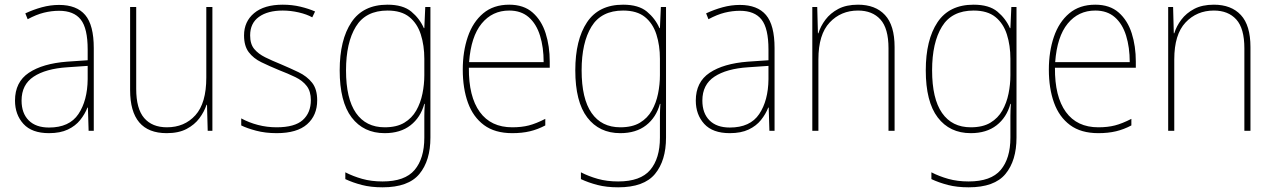

<svg xmlns="http://www.w3.org/2000/svg" viewBox="-20 -558 5433 819"><path d="M232 -537Q307 -537 343.5 -494Q380 -451 380 -353V0H358L355 -99H353Q342 -71 322 -46Q302 -21 269.5 -5.5Q237 10 189 10Q116 10 80 -29.5Q44 -69 44 -129Q44 -208 103 -247.5Q162 -287 266 -295L354 -301V-347Q354 -437 324.5 -474.5Q295 -512 232 -512Q200 -512 167.5 -504Q135 -496 98 -476L88 -501Q122 -517 158.5 -527Q195 -537 232 -537ZM267 -271Q175 -265 123.5 -231Q72 -197 72 -129Q72 -75 102.5 -44.5Q133 -14 189 -14Q276 -14 314.5 -71.5Q353 -129 354 -220V-277Z M886 -528V0H866L863 -111H861Q851 -81 830.5 -53.5Q810 -26 776 -8Q742 10 691 10Q535 10 535 -174V-528H561V-179Q561 -94 595 -54.5Q629 -15 692 -15Q767 -15 813.5 -66.5Q860 -118 860 -227V-528Z M1333 -130Q1333 -66 1290 -28Q1247 10 1160 10Q1112 10 1072.5 -0.5Q1033 -11 1009 -23V-53Q1042 -35 1080.5 -25Q1119 -15 1160 -15Q1237 -15 1271.5 -46Q1306 -77 1306 -131Q1306 -168 1288.5 -191Q1271 -214 1240 -229Q1209 -244 1170 -259Q1129 -276 1095 -292.5Q1061 -309 1041 -335.5Q1021 -362 1021 -407Q1021 -466 1064 -502Q1107 -538 1186 -538Q1226 -538 1261.5 -529.5Q1297 -521 1324 -509L1312 -484Q1289 -497 1254.5 -505Q1220 -513 1186 -513Q1122 -513 1084.5 -486Q1047 -459 1047 -407Q1047 -370 1064.5 -349Q1082 -328 1111.5 -313.5Q1141 -299 1178 -284Q1218 -267 1253.5 -250Q1289 -233 1311 -205.5Q1333 -178 1333 -130Z M1633 -538Q1699 -538 1734.5 -508.5Q1770 -479 1788 -438H1790L1794 -528H1816V29Q1816 127 1769 184Q1722 241 1612 241Q1562 241 1523.5 231Q1485 221 1453 206V177Q1486 194 1525 205Q1564 216 1612 216Q1707 216 1748.5 167Q1790 118 1790 29V-15Q1790 -42 1790 -63.5Q1790 -85 1792 -115H1790Q1774 -57 1731 -23.5Q1688 10 1621 10Q1531 10 1480 -57Q1429 -124 1429 -258Q1429 -388 1479 -463Q1529 -538 1633 -538ZM1633 -513Q1540 -513 1498 -444.5Q1456 -376 1456 -258Q1456 -137 1498.5 -76Q1541 -15 1621 -15Q1672 -15 1704.5 -34.5Q1737 -54 1755.5 -86.5Q1774 -119 1782 -158.5Q1790 -198 1790 -237V-307Q1790 -364 1775 -411Q1760 -458 1726 -485.5Q1692 -513 1633 -513Z M2152 -538Q2214 -538 2252 -504.5Q2290 -471 2307.5 -416Q2325 -361 2325 -295V-269H1980Q1979 -146 2026.5 -80.5Q2074 -15 2165 -15Q2205 -15 2236 -23Q2267 -31 2306 -51V-23Q2274 -6 2240.5 2Q2207 10 2165 10Q2091 10 2044.5 -24.5Q1998 -59 1976 -120Q1954 -181 1954 -261Q1954 -338 1975.5 -401Q1997 -464 2041 -501Q2085 -538 2152 -538ZM2152 -513Q2080 -513 2034.5 -457.5Q1989 -402 1981 -293H2299Q2299 -356 2283.5 -406Q2268 -456 2235.5 -484.5Q2203 -513 2152 -513Z M2638 -538Q2704 -538 2739.5 -508.5Q2775 -479 2793 -438H2795L2799 -528H2821V29Q2821 127 2774 184Q2727 241 2617 241Q2567 241 2528.5 231Q2490 221 2458 206V177Q2491 194 2530 205Q2569 216 2617 216Q2712 216 2753.5 167Q2795 118 2795 29V-15Q2795 -42 2795 -63.5Q2795 -85 2797 -115H2795Q2779 -57 2736 -23.5Q2693 10 2626 10Q2536 10 2485 -57Q2434 -124 2434 -258Q2434 -388 2484 -463Q2534 -538 2638 -538ZM2638 -513Q2545 -513 2503 -444.5Q2461 -376 2461 -258Q2461 -137 2503.5 -76Q2546 -15 2626 -15Q2677 -15 2709.5 -34.5Q2742 -54 2760.5 -86.5Q2779 -119 2787 -158.5Q2795 -198 2795 -237V-307Q2795 -364 2780 -411Q2765 -458 2731 -485.5Q2697 -513 2638 -513Z M3136 -537Q3211 -537 3247.5 -494Q3284 -451 3284 -353V0H3262L3259 -99H3257Q3246 -71 3226 -46Q3206 -21 3173.5 -5.5Q3141 10 3093 10Q3020 10 2984 -29.5Q2948 -69 2948 -129Q2948 -208 3007 -247.5Q3066 -287 3170 -295L3258 -301V-347Q3258 -437 3228.5 -474.5Q3199 -512 3136 -512Q3104 -512 3071.5 -504Q3039 -496 3002 -476L2992 -501Q3026 -517 3062.5 -527Q3099 -537 3136 -537ZM3171 -271Q3079 -265 3027.5 -231Q2976 -197 2976 -129Q2976 -75 3006.5 -44.5Q3037 -14 3093 -14Q3180 -14 3218.5 -71.5Q3257 -129 3258 -220V-277Z M3640 -538Q3714 -538 3755 -494Q3796 -450 3796 -357V0H3770V-352Q3770 -437 3735.5 -475Q3701 -513 3640 -513Q3567 -513 3519 -462Q3471 -411 3471 -305V0H3445V-528H3466L3469 -416H3471Q3480 -446 3501 -474Q3522 -502 3556 -520Q3590 -538 3640 -538Z M4133 -538Q4199 -538 4234.5 -508.5Q4270 -479 4288 -438H4290L4294 -528H4316V29Q4316 127 4269 184Q4222 241 4112 241Q4062 241 4023.5 231Q3985 221 3953 206V177Q3986 194 4025 205Q4064 216 4112 216Q4207 216 4248.5 167Q4290 118 4290 29V-15Q4290 -42 4290 -63.5Q4290 -85 4292 -115H4290Q4274 -57 4231 -23.5Q4188 10 4121 10Q4031 10 3980 -57Q3929 -124 3929 -258Q3929 -388 3979 -463Q4029 -538 4133 -538ZM4133 -513Q4040 -513 3998 -444.5Q3956 -376 3956 -258Q3956 -137 3998.5 -76Q4041 -15 4121 -15Q4172 -15 4204.5 -34.5Q4237 -54 4255.5 -86.5Q4274 -119 4282 -158.5Q4290 -198 4290 -237V-307Q4290 -364 4275 -411Q4260 -458 4226 -485.5Q4192 -513 4133 -513Z M4652 -538Q4714 -538 4752 -504.5Q4790 -471 4807.5 -416Q4825 -361 4825 -295V-269H4480Q4479 -146 4526.5 -80.5Q4574 -15 4665 -15Q4705 -15 4736 -23Q4767 -31 4806 -51V-23Q4774 -6 4740.5 2Q4707 10 4665 10Q4591 10 4544.5 -24.5Q4498 -59 4476 -120Q4454 -181 4454 -261Q4454 -338 4475.5 -401Q4497 -464 4541 -501Q4585 -538 4652 -538ZM4652 -513Q4580 -513 4534.5 -457.5Q4489 -402 4481 -293H4799Q4799 -356 4783.5 -406Q4768 -456 4735.5 -484.5Q4703 -513 4652 -513Z M5158 -538Q5232 -538 5273 -494Q5314 -450 5314 -357V0H5288V-352Q5288 -437 5253.5 -475Q5219 -513 5158 -513Q5085 -513 5037 -462Q4989 -411 4989 -305V0H4963V-528H4984L4987 -416H4989Q4998 -446 5019 -474Q5040 -502 5074 -520Q5108 -538 5158 -538Z"/></svg>

Font: Noto Sans Kannada SemiCondensed Thin
Style: Regular
Weight: 100
Width: 4
Designer: Jelle Bosma - Monotype Design Team
Foundry: Monotype Imaging Inc.
Version: Version 2.005; ttfautohint (v1.8.4.7-5d5b)